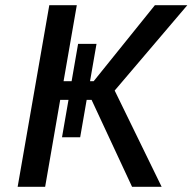

<svg xmlns="http://www.w3.org/2000/svg" viewBox="-20 -720 742 740"><path d="M489 0H603L422 -371L702 -700H577L341 -407H327L352 -551H281L256 -407H225L276 -700H170L48 0H154L212 -335H244L219 -191H289L314 -335H333Z"/></svg>

Font: Fixel Display Medium
Style: Italic
Weight: 500
Italic angle: -10°
Designer: AlfaBravo + MacPaw
Foundry: Kyrylo Tkachov, Marchela Mozhyna, Serhii Makarenko, Maria Weinstein, Zakhar Kryvoshyya
Version: Version 1.210;Glyphs 3.2 (3217)